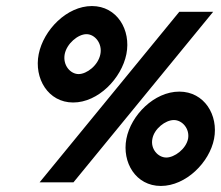

<svg xmlns="http://www.w3.org/2000/svg" viewBox="-20 -611 731 635"><path d="M108 -432C92 -352 139 -272 222 -272C305 -272 382 -352 398 -432C414 -512 367 -591 284 -591C201 -591 124 -512 108 -432ZM111 -8H223L685 -572H573ZM194 -432C201 -467 238 -498 266 -498C294 -498 319 -467 312 -432C305 -395 267 -366 240 -366C213 -366 187 -395 194 -432ZM398 -152C383 -74 429 4 512 4C595 4 673 -74 688 -152C703 -230 656 -308 573 -308C490 -308 413 -230 398 -152ZM484 -152C490 -185 527 -214 555 -214C583 -214 608 -185 602 -152C595 -118 557 -90 530 -90C503 -90 477 -118 484 -152Z"/></svg>

Font: Charger Eco
Style: Obl
Weight: 1000
Designer: Jasper
Foundry: Cannot Into Space Fonts
Version: Version 1.1